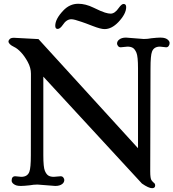

<svg xmlns="http://www.w3.org/2000/svg" viewBox="-20 -967 909 1006"><path d="M24.4 0ZM269.5 7.3 176.3 0Q166 0 156.2 1L135.7 3.9Q104.5 7.3 89.1 7.3Q73.7 7.3 64.9 4.2Q56.2 1 50.8 -3.4Q41 -11.2 41 -20.5Q41 -43.5 60.1 -43.5L91.3 -40.5Q124 -40.5 133.8 -66.9Q141.6 -86.9 141.6 -153.8L142.1 -580.6Q142.1 -611.8 125.5 -642.3Q108.9 -672.9 89.8 -693.1Q70.8 -713.4 52.7 -721.7Q24.4 -735.4 24.4 -750.5Q24.4 -755.4 30.8 -762.2Q37.1 -769 53.2 -769L181.6 -762.2L703.1 -190.4V-608.4Q703.1 -671.9 694.8 -690.9Q686.5 -710 675.8 -716.3Q665 -722.7 647.9 -722.7L612.3 -719.2Q603.5 -719.2 598.4 -726.1Q593.3 -732.9 593.3 -738.5Q593.3 -744.1 595.7 -749.3Q598.1 -754.4 603.5 -758.8Q616.2 -770 640.1 -770L733.4 -762.7Q744.1 -762.7 753.9 -763.7L773.4 -766.6Q804.2 -770 820.1 -770Q835.9 -770 845 -766.8Q854 -763.7 859.4 -758.8Q868.7 -750.5 868.7 -741.7Q868.7 -732.9 863.8 -726.1Q858.9 -719.2 850.6 -719.2L818.4 -722.7Q786.1 -722.7 776.4 -696.3Q768.6 -676.3 768.6 -608.4L767.1 -69.3Q767.1 -31.7 773.9 -22.5Q780.8 -13.2 786.1 -9.3Q793 -4.4 793 4.4Q793 19 776.9 19Q758.8 19 723.6 -5.4L207 -565.4V-153.8Q207 -90.8 215.1 -72Q223.1 -53.2 233.9 -46.9Q244.6 -40.5 261.7 -40.5L297.9 -43.5Q307.1 -43.5 312 -36.6Q316.9 -29.8 316.9 -24.2Q316.9 -18.6 314.5 -13.2Q312 -7.8 306.6 -3.4Q293.5 7.3 269.5 7.3ZM627.4 -946.3Q641.1 -946.3 641.1 -929.7Q641.1 -894.5 600.1 -851.1Q564.9 -814.5 527.8 -814.5Q507.8 -814.5 465.8 -830.8Q423.8 -847.2 407.2 -852.5Q368.2 -866.2 354 -866.2Q328.1 -866.2 308.6 -835.9Q294.4 -815.4 282 -815.4Q269.5 -815.4 269.5 -832Q269.5 -867.2 311 -911.1Q344.7 -947.3 390.1 -947.3Q428.2 -947.3 469.7 -927Q511.2 -906.7 529.8 -901.1Q548.3 -895.5 559.6 -895.5Q582 -895.5 602.5 -925.8Q617.2 -946.3 627.4 -946.3Z"/></svg>

Font: Stoke
Style: Regular
Weight: 400
Designer: Nicole Fally
Foundry: Nicole Fally
Version: Version 1.002